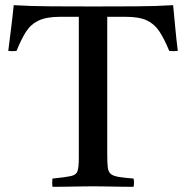

<svg xmlns="http://www.w3.org/2000/svg" viewBox="-20 -722 720 743"><path d="M183 1Q181 -14 183 -31Q233 -36 254 -40.5Q275 -45 280 -60Q285 -75 285 -111V-657H213Q160 -657 129.5 -642.5Q99 -628 80.5 -599Q62 -570 44 -525Q28 -523 12 -525Q18 -573 23.5 -617Q29 -661 33 -702Q98 -698 177 -697.5Q256 -697 341 -697Q427 -697 506.5 -697.5Q586 -698 650 -702Q654 -662 658 -617.5Q662 -573 668 -525Q651 -523 635 -525Q616 -571 597 -600Q578 -629 548.5 -643Q519 -657 466 -657H395V-124Q395 -93 397 -75Q399 -57 408.5 -49Q418 -41 439 -37.5Q460 -34 497 -31Q500 -15 497 1Q476 1 446.5 0.5Q417 0 388 -0.5Q359 -1 339 -1Q320 -1 291.5 -0.5Q263 0 233.5 0.5Q204 1 183 1Z"/></svg>

Font: Tiro Devanagari Marathi
Style: Regular
Weight: 400
Designer: Devanagari: John Hudson & Fiona Ross. Latin: John Hudson.
Foundry: Tiro Typeworks Ltd.
Version: Version 1.52